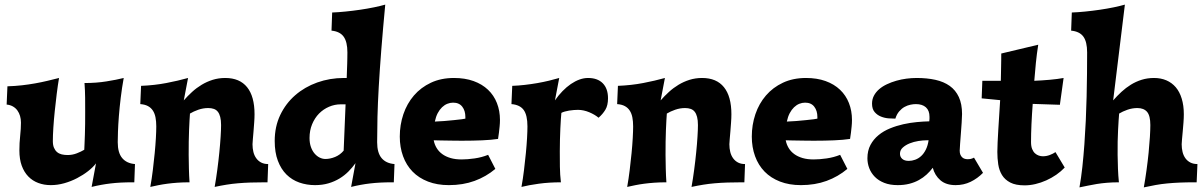

<svg xmlns="http://www.w3.org/2000/svg" viewBox="-20 -790 5219 832"><path d="M490.2 -173.8Q490.2 -127.9 509.5 -105Q528.8 -82 564.9 -79.1L562 0H555.2Q526.9 0 503.7 1.2Q480.5 2.4 459.7 4.9Q439 7.3 418.9 11Q398.9 14.6 377 20L396 -82Q382.8 -64.9 361.6 -48.3Q340.3 -31.7 314.2 -18.1Q288.1 -4.4 258.8 3.9Q229.5 12.2 200.2 12.2Q170.9 12.2 146 2.9Q121.1 -6.3 102.8 -25.1Q84.5 -43.9 74.2 -72Q64 -100.1 64 -138.2Q64 -170.4 67.4 -201.4Q70.8 -232.4 70.8 -258.8Q70.8 -273.9 66.9 -287.4Q63 -300.8 55.4 -311.3Q47.9 -321.8 36.1 -328.6Q24.4 -335.4 8.8 -336.9L12.2 -416Q44.9 -417 75 -420.4Q105 -423.8 132.3 -428.7Q159.7 -433.6 185.3 -439.7Q210.9 -445.8 235.8 -452.1Q230.5 -420.4 225.8 -383.1Q221.2 -345.7 217.3 -308.6Q213.4 -271.5 211.2 -237.3Q209 -203.1 209 -178.2Q209 -161.1 213.9 -149.7Q218.8 -138.2 227.1 -131.1Q235.4 -124 247.1 -121.1Q258.8 -118.2 272.9 -118.2Q293.5 -118.2 312.5 -125.5Q331.5 -132.8 345.2 -141.1Q345.7 -151.4 346.4 -168.5Q347.2 -185.5 347.9 -207.3Q348.6 -229 348.9 -253.9Q349.1 -278.8 349.1 -304.2Q349.1 -334.5 348.9 -366.2Q348.6 -397.9 346.2 -430.2Q397.5 -430.2 441.4 -437.3Q485.4 -444.3 516.1 -452.1Q508.3 -409.2 503.2 -366.5Q498 -323.7 495.1 -286.4Q492.2 -249 491.2 -219.5Q490.2 -189.9 490.2 -173.8Z M776.4 -355Q793 -374 812.3 -391.6Q831.5 -409.2 853.8 -422.6Q876 -436 901.6 -444.1Q927.2 -452.1 956.1 -452.1Q1018.6 -452.1 1050.8 -412.1Q1083 -372.1 1083 -294.9Q1083 -278.8 1081.5 -259Q1080.1 -239.3 1078.6 -220.7Q1077.1 -202.1 1075.7 -187Q1074.2 -171.9 1074.2 -165Q1074.2 -147 1078.1 -131.3Q1082 -115.7 1090.6 -104Q1099.1 -92.3 1111.8 -85.7Q1124.5 -79.1 1142.1 -79.1L1139.2 0H1128.9Q1093.8 0 1065.2 1Q1036.6 2 1011.2 4.2Q985.8 6.3 961.4 10.3Q937 14.2 910.2 20Q916.5 -15.1 921.6 -54Q926.8 -92.8 930.4 -129.4Q934.1 -166 936 -197Q938 -228 938 -248Q938 -269 934.3 -283.2Q930.7 -297.4 923.8 -305.9Q917 -314.5 906.5 -318.1Q896 -321.8 882.3 -321.8Q860.4 -321.8 839.4 -314.5Q818.4 -307.1 803.2 -297.9Q802.2 -287.1 801.3 -268.8Q800.3 -250.5 799.3 -227.1Q798.3 -203.6 797.9 -176Q797.4 -148.4 797.6 -118.9Q797.9 -89.4 798.6 -59.1Q799.3 -28.8 801.3 0Q772.9 0 749.3 1.7Q725.6 3.4 705.1 6.1Q684.6 8.8 666.3 12.5Q647.9 16.1 631.3 20Q637.7 -15.1 642.3 -53.2Q647 -91.3 650.4 -126.5Q653.8 -161.6 655.5 -191.9Q657.2 -222.2 657.2 -242.2Q657.2 -264.2 653.8 -281.5Q650.4 -298.8 642.3 -311Q634.3 -323.2 621.1 -330.3Q607.9 -337.4 587.9 -338.9L591.3 -418Q649.9 -420.4 700.7 -430.2Q751.5 -439.9 794.9 -452.1Z M1477.5 -337.9H1456.5Q1430.2 -337.9 1405.8 -327.4Q1381.3 -316.9 1362.5 -297.9Q1343.8 -278.8 1332.5 -251.7Q1321.3 -224.6 1321.3 -191.9Q1321.3 -169.9 1327.4 -152.8Q1333.5 -135.7 1343.5 -124.3Q1353.5 -112.8 1365.7 -106.9Q1377.9 -101.1 1390.1 -101.1Q1410.6 -101.1 1432.1 -109.9Q1453.6 -118.7 1469.2 -137.2ZM1485.4 -563Q1485.4 -608.9 1469 -631.3Q1452.6 -653.8 1416.5 -657.2L1419.4 -735.8Q1445.8 -736.8 1477.5 -740Q1509.3 -743.2 1540.8 -747.8Q1572.3 -752.4 1600.8 -758.3Q1629.4 -764.2 1649.4 -770Q1639.2 -662.1 1632.3 -574.5Q1625.5 -486.8 1621.3 -414.6Q1617.2 -342.3 1615.7 -283.2Q1614.3 -224.1 1614.3 -173.8Q1614.3 -127.9 1633.5 -105Q1652.8 -82 1689.5 -79.1L1686.5 0H1679.2Q1651.4 0 1628.2 1.2Q1605 2.4 1584 4.9Q1563 7.3 1543.2 11Q1523.4 14.6 1501.5 20L1520.5 -83Q1507.3 -64.5 1490.2 -47.1Q1473.1 -29.8 1451.4 -16.6Q1429.7 -3.4 1403.3 4.4Q1377 12.2 1345.2 12.2Q1309.1 12.2 1277.1 1Q1245.1 -10.3 1221.4 -33.7Q1197.8 -57.1 1184.1 -93.3Q1170.4 -129.4 1170.4 -179.2Q1170.4 -241.2 1194.3 -291.5Q1218.3 -341.8 1259.3 -377.4Q1300.3 -413.1 1354.7 -432.6Q1409.2 -452.1 1470.2 -452.1H1482.4Q1482.9 -471.7 1483.6 -486.8Q1484.4 -502 1484.6 -514.9Q1484.9 -527.8 1485.1 -539.1Q1485.4 -550.3 1485.4 -563Z M1859.4 -182.1Q1862.8 -164.1 1872.1 -148.7Q1881.3 -133.3 1896.5 -122.3Q1911.6 -111.3 1932.4 -105.2Q1953.1 -99.1 1980.5 -99.1Q2005.4 -99.1 2036.4 -103.5Q2067.4 -107.9 2095.2 -119.1L2126.5 -58.1Q2086.4 -24.4 2036.4 -6.1Q1986.3 12.2 1925.3 12.2Q1874.5 12.2 1834.7 -3.2Q1794.9 -18.6 1767.8 -46.4Q1740.7 -74.2 1726.6 -113Q1712.4 -151.9 1712.4 -198.2Q1712.4 -249 1728 -295.2Q1743.7 -341.3 1773.7 -376.2Q1803.7 -411.1 1847.4 -431.6Q1891.1 -452.1 1947.3 -452.1Q1995.1 -452.1 2032.2 -438.7Q2069.3 -425.3 2094.7 -401.1Q2120.1 -377 2133.3 -343.5Q2146.5 -310.1 2146.5 -270Q2146.5 -256.3 2145 -241.9Q2143.6 -227.5 2142.1 -215.3Q2140.1 -201.2 2138.2 -188Q2108.9 -183.6 2068.8 -181.9Q2028.8 -180.2 1983.4 -180.2Q1968.3 -180.2 1951.7 -180.4Q1935.1 -180.7 1918.7 -180.9Q1902.3 -181.2 1887 -181.4Q1871.6 -181.6 1859.4 -182.1ZM1943.4 -345.2Q1930.7 -345.2 1918.5 -340.3Q1906.2 -335.4 1895.5 -325.2Q1884.8 -314.9 1876.7 -299.6Q1868.7 -284.2 1864.3 -263.2Q1883.3 -263.7 1905.5 -265.6Q1927.7 -267.6 1947.3 -269.5Q1966.8 -271.5 1980.5 -273.2Q1994.1 -274.9 1996.6 -275.9V-283.2Q1996.6 -310.1 1983.2 -327.6Q1969.7 -345.2 1943.4 -345.2Z M2412.6 -300.8Q2411.6 -291 2410.4 -273.4Q2409.2 -255.9 2408.2 -233.6Q2407.2 -211.4 2406.5 -185.5Q2405.8 -159.7 2405.8 -133.8Q2405.8 -101.6 2406.2 -67.4Q2406.7 -33.2 2410.6 0Q2358.9 0 2314.7 6.1Q2270.5 12.2 2239.7 20Q2246.1 -15.1 2250.7 -53.2Q2255.4 -91.3 2258.8 -126.5Q2262.2 -161.6 2263.9 -191.9Q2265.6 -222.2 2265.6 -242.2Q2265.6 -291 2249.3 -313.5Q2232.9 -335.9 2196.3 -338.9L2199.7 -418Q2226.1 -418.9 2253.9 -422.1Q2281.7 -425.3 2308.3 -429.9Q2335 -434.6 2359.1 -440.4Q2383.3 -446.3 2403.3 -452.1L2384.8 -355Q2399.9 -377 2417.5 -395Q2435.1 -413.1 2453.6 -425.8Q2472.2 -438.5 2491 -445.3Q2509.8 -452.1 2528.3 -452.1Q2569.3 -452.1 2592 -429.2Q2614.7 -406.2 2614.7 -363.8Q2614.7 -333.5 2603.3 -314.5Q2591.8 -295.4 2573.7 -279.8Q2565.9 -286.6 2555.4 -292.7Q2544.9 -298.8 2533.2 -303.7Q2521.5 -308.6 2509 -311.3Q2496.6 -314 2484.4 -314Q2476.6 -314 2466.6 -313.2Q2456.5 -312.5 2446.3 -310.8Q2436 -309.1 2427.2 -306.6Q2418.5 -304.2 2412.6 -300.8Z M2842.8 -355Q2859.4 -374 2878.7 -391.6Q2897.9 -409.2 2920.2 -422.6Q2942.4 -436 2968 -444.1Q2993.7 -452.1 3022.5 -452.1Q3085 -452.1 3117.2 -412.1Q3149.4 -372.1 3149.4 -294.9Q3149.4 -278.8 3147.9 -259Q3146.5 -239.3 3145 -220.7Q3143.6 -202.1 3142.1 -187Q3140.6 -171.9 3140.6 -165Q3140.6 -147 3144.5 -131.3Q3148.4 -115.7 3157 -104Q3165.5 -92.3 3178.2 -85.7Q3190.9 -79.1 3208.5 -79.1L3205.6 0H3195.3Q3160.2 0 3131.6 1Q3103 2 3077.6 4.2Q3052.2 6.3 3027.8 10.3Q3003.4 14.2 2976.6 20Q2982.9 -15.1 2988 -54Q2993.2 -92.8 2996.8 -129.4Q3000.5 -166 3002.4 -197Q3004.4 -228 3004.4 -248Q3004.4 -269 3000.7 -283.2Q2997.1 -297.4 2990.2 -305.9Q2983.4 -314.5 2972.9 -318.1Q2962.4 -321.8 2948.7 -321.8Q2926.8 -321.8 2905.8 -314.5Q2884.8 -307.1 2869.6 -297.9Q2868.7 -287.1 2867.7 -268.8Q2866.7 -250.5 2865.7 -227.1Q2864.7 -203.6 2864.3 -176Q2863.8 -148.4 2864 -118.9Q2864.3 -89.4 2865 -59.1Q2865.7 -28.8 2867.7 0Q2839.4 0 2815.7 1.7Q2792 3.4 2771.5 6.1Q2751 8.8 2732.7 12.5Q2714.4 16.1 2697.8 20Q2704.1 -15.1 2708.7 -53.2Q2713.4 -91.3 2716.8 -126.5Q2720.2 -161.6 2721.9 -191.9Q2723.6 -222.2 2723.6 -242.2Q2723.6 -264.2 2720.2 -281.5Q2716.8 -298.8 2708.7 -311Q2700.7 -323.2 2687.5 -330.3Q2674.3 -337.4 2654.3 -338.9L2657.7 -418Q2716.3 -420.4 2767.1 -430.2Q2817.9 -439.9 2861.3 -452.1Z M3384.8 -182.1Q3388.2 -164.1 3397.5 -148.7Q3406.7 -133.3 3421.9 -122.3Q3437 -111.3 3457.8 -105.2Q3478.5 -99.1 3505.9 -99.1Q3530.8 -99.1 3561.8 -103.5Q3592.8 -107.9 3620.6 -119.1L3651.9 -58.1Q3611.8 -24.4 3561.8 -6.1Q3511.7 12.2 3450.7 12.2Q3399.9 12.2 3360.1 -3.2Q3320.3 -18.6 3293.2 -46.4Q3266.1 -74.2 3252 -113Q3237.8 -151.9 3237.8 -198.2Q3237.8 -249 3253.4 -295.2Q3269 -341.3 3299.1 -376.2Q3329.1 -411.1 3372.8 -431.6Q3416.5 -452.1 3472.7 -452.1Q3520.5 -452.1 3557.6 -438.7Q3594.7 -425.3 3620.1 -401.1Q3645.5 -377 3658.7 -343.5Q3671.9 -310.1 3671.9 -270Q3671.9 -256.3 3670.4 -241.9Q3668.9 -227.5 3667.5 -215.3Q3665.5 -201.2 3663.6 -188Q3634.3 -183.6 3594.2 -181.9Q3554.2 -180.2 3508.8 -180.2Q3493.7 -180.2 3477.1 -180.4Q3460.4 -180.7 3444.1 -180.9Q3427.7 -181.2 3412.4 -181.4Q3397 -181.6 3384.8 -182.1ZM3468.8 -345.2Q3456.1 -345.2 3443.8 -340.3Q3431.6 -335.4 3420.9 -325.2Q3410.2 -314.9 3402.1 -299.6Q3394 -284.2 3389.6 -263.2Q3408.7 -263.7 3430.9 -265.6Q3453.1 -267.6 3472.7 -269.5Q3492.2 -271.5 3505.9 -273.2Q3519.5 -274.9 3522 -275.9V-283.2Q3522 -310.1 3508.5 -327.6Q3495.1 -345.2 3468.8 -345.2Z M4239.7 -41Q4215.8 -16.6 4186 -2.2Q4156.2 12.2 4121.1 12.2Q4079.6 12.2 4055.2 -8.8Q4030.8 -29.8 4022 -63Q4010.3 -47.4 3995.4 -33.7Q3980.5 -20 3961.9 -9.8Q3943.4 0.5 3920.7 6.3Q3897.9 12.2 3870.1 12.2Q3836.4 12.2 3811.8 2.4Q3787.1 -7.3 3771 -23.7Q3754.9 -40 3746.8 -61Q3738.8 -82 3738.8 -104Q3738.8 -137.2 3752 -161.9Q3765.1 -186.5 3786.9 -204.3Q3808.6 -222.2 3836.7 -233.6Q3864.7 -245.1 3894.5 -251.7Q3924.3 -258.3 3953.4 -261Q3982.4 -263.7 4006.8 -264.2Q4007.8 -271 4007.8 -275.1Q4007.8 -279.3 4007.8 -284.2Q4007.8 -311 3992.2 -325Q3976.6 -338.9 3948.7 -338.9Q3938 -338.9 3925 -336.2Q3912.1 -333.5 3899.7 -326.7Q3887.2 -319.8 3876.5 -307.4Q3865.7 -294.9 3859.9 -275.9Q3848.1 -275.9 3831.1 -277.1Q3814 -278.3 3797.9 -284.7Q3781.7 -291 3770.3 -304.2Q3758.8 -317.4 3758.8 -340.8Q3758.8 -359.9 3767.1 -375.5Q3775.4 -391.1 3789.8 -403.6Q3804.2 -416 3823.5 -425Q3842.8 -434.1 3864.3 -440.2Q3885.7 -446.3 3908.2 -449.2Q3930.7 -452.1 3952.1 -452.1Q3997.1 -452.1 4033.4 -444.1Q4069.8 -436 4095.5 -417.7Q4121.1 -399.4 4135 -369.4Q4148.9 -339.4 4148.9 -295.9Q4148.9 -281.7 4147.2 -258.5Q4145.5 -235.4 4143.8 -211.4Q4142.1 -187.5 4140.4 -166.7Q4138.7 -146 4138.7 -137.2Q4138.7 -126.5 4141.8 -119.4Q4145 -112.3 4149.9 -107.9Q4154.8 -103.5 4160.9 -101.8Q4167 -100.1 4172.9 -100.1Q4181.2 -100.1 4187.3 -101.6Q4193.4 -103 4200.7 -106.9ZM3996.1 -182.1Q3980 -182.1 3959.7 -179Q3939.5 -175.8 3921.9 -168.7Q3904.3 -161.6 3892.1 -150.6Q3879.9 -139.6 3879.9 -124Q3879.9 -110.4 3889.6 -101.6Q3899.4 -92.8 3918 -92.8Q3931.6 -92.8 3945.8 -97.9Q3960 -103 3971.7 -113.8Q3983.4 -124.5 3991.9 -141.6Q4000.5 -158.7 4003.9 -182.1Z M4419.9 13.2Q4381.3 13.2 4357.9 1Q4334.5 -11.2 4322 -31.5Q4309.6 -51.8 4305.7 -77.9Q4301.8 -104 4301.8 -131.8Q4301.8 -148.4 4303 -173.1Q4304.2 -197.8 4305.9 -227.1Q4307.6 -256.3 4309.8 -289.3Q4312 -322.3 4314 -356L4233.9 -363.8L4236.8 -439.9H4316.9Q4317.4 -457.5 4317.6 -472.2Q4317.9 -486.8 4318.1 -500.7Q4318.4 -514.6 4318.6 -528.6Q4318.8 -542.5 4318.8 -558.1L4479 -596.2Q4472.7 -556.2 4468.8 -517.1Q4464.8 -478 4461.9 -439.9Q4478 -440.4 4495.1 -441.7Q4512.2 -442.9 4529.1 -444.3Q4545.9 -445.8 4561 -447.8Q4576.2 -449.7 4588.9 -452.1L4572.8 -335.9L4455.1 -339.8Q4451.7 -295.4 4449.7 -252Q4447.8 -208.5 4447.8 -174.8Q4447.8 -156.2 4452.6 -144.3Q4457.5 -132.3 4465.1 -125.5Q4472.7 -118.7 4481.7 -115.7Q4490.7 -112.8 4499 -112.8Q4514.6 -112.8 4529.3 -118.4Q4543.9 -124 4553.7 -130.9L4593.8 -64Q4577.6 -46.9 4557.1 -32.7Q4536.6 -18.6 4513.7 -8.3Q4490.7 2 4466.8 7.6Q4442.9 13.2 4419.9 13.2Z M4803.7 -355Q4820.8 -374.5 4839.8 -392.1Q4858.9 -409.7 4880.6 -423.1Q4902.3 -436.5 4927.2 -444.3Q4952.1 -452.1 4981 -452.1Q5010.3 -452.1 5034.2 -441.9Q5058.1 -431.6 5075 -411.9Q5091.8 -392.1 5100.8 -362.5Q5109.9 -333 5109.9 -294.9Q5109.9 -278.8 5108.4 -259Q5106.9 -239.3 5105.2 -220.7Q5103.5 -202.1 5102.1 -187Q5100.6 -171.9 5100.6 -165Q5100.6 -147 5104.5 -131.3Q5108.4 -115.7 5116.9 -104Q5125.5 -92.3 5138.4 -85.7Q5151.4 -79.1 5168.9 -79.1L5165.5 0H5155.8Q5120.6 0 5092 1.2Q5063.5 2.4 5037.8 4.9Q5012.2 7.3 4987.8 11.7Q4963.4 16.1 4936.5 22Q4942.9 -13.2 4948.2 -52.2Q4953.6 -91.3 4957.3 -128.2Q4960.9 -165 4962.9 -196.5Q4964.8 -228 4964.8 -248Q4964.8 -288.6 4950.7 -305.2Q4936.5 -321.8 4908.7 -321.8Q4886.7 -321.8 4865.7 -314.5Q4844.7 -307.1 4829.6 -297.9Q4828.6 -287.1 4827.4 -268.8Q4826.2 -250.5 4825 -227.1Q4823.7 -203.6 4823.2 -176Q4822.8 -148.4 4823 -118.9Q4823.2 -89.4 4824.5 -59.1Q4825.7 -28.8 4828.6 0Q4800.8 0 4777.1 2Q4753.4 3.9 4732.7 7.3Q4711.9 10.7 4693.6 14.6Q4675.3 18.6 4657.7 22Q4665 -19 4670.2 -66.4Q4675.3 -113.8 4679 -164.6Q4682.6 -215.3 4685.1 -267.8Q4687.5 -320.3 4688.7 -371.8Q4689.9 -423.3 4690.4 -471.7Q4690.9 -520 4690.9 -563Q4690.9 -608.9 4674.6 -631.3Q4658.2 -653.8 4621.6 -657.2L4624.5 -735.8Q4651.4 -736.8 4683.1 -740Q4714.8 -743.2 4746.3 -747.8Q4777.8 -752.4 4806.2 -758.3Q4834.5 -764.2 4854.5 -770Z"/></svg>

Font: Simonetta
Style: Black
Weight: 900
Designer: Gayaneh Bagdasaryan
Foundry: Brownfox
Version: Version 1.002